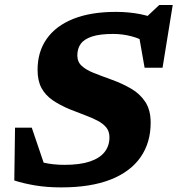

<svg xmlns="http://www.w3.org/2000/svg" viewBox="-20 -760 732 792"><path d="M582.5 -583.5Q560 -600.5 522.8 -610.2Q485.5 -620 447 -620Q391.5 -620 359.2 -609.2Q327 -598.5 313 -579Q299 -559.5 299 -531.5Q299 -505 316.8 -488.5Q334.5 -472 366.5 -459.2Q398.5 -446.5 441.5 -431Q484.5 -415.5 521 -394.2Q557.5 -373 579.5 -339.5Q601.5 -306 601.5 -254Q601.5 -171.5 559.8 -111.5Q518 -51.5 436 -19.2Q354 13 233 13Q173 13 124.5 4.8Q76 -3.5 39 -15.5L42 -233.5H111L185 -15.5L84 -112Q120 -98 160.2 -89Q200.5 -80 246 -80Q310 -80 350.8 -93.8Q391.5 -107.5 411.5 -133Q431.5 -158.5 431.5 -193.5Q431.5 -218 418.5 -234Q405.5 -250 382.8 -262Q360 -274 330.8 -284.8Q301.5 -295.5 269.5 -308.5Q227 -326 197 -346.8Q167 -367.5 151 -397.2Q135 -427 135 -472Q135 -546.5 172.8 -600Q210.5 -653.5 282.5 -682.2Q354.5 -711 458 -711Q511.5 -711 559.5 -701.5Q607.5 -692 640.5 -672.5L571.5 -678L637 -739.5H692.5L650.5 -480.5H576.5L548 -642.5Z"/></svg>

Font: Newsreader 9pt
Style: Bold Italic
Weight: 700
Italic angle: -17°
Designer: Hugues Gentile
Foundry: Production Type
Version: Version 1.003